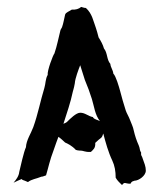

<svg xmlns="http://www.w3.org/2000/svg" viewBox="-20 -780 475 560"><path d="M43 -257.8C45.9 -253.9 46.9 -255.9 61.5 -249C73.2 -257.8 84 -257.8 100.6 -264.6C105.5 -264.6 110.4 -267.6 114.3 -268.6C121.1 -291 125 -312.5 136.7 -342.8C139.6 -350.6 148.4 -377 150.4 -380.9C155.3 -377.9 166 -368.2 169.9 -364.3C176.8 -361.3 189.5 -355.5 201.2 -342.8C205.1 -341.8 208 -340.8 211.9 -340.8C226.6 -340.8 225.6 -335.9 245.1 -336.9C252 -343.8 258.8 -347.7 257.8 -363.3C262.7 -367.2 266.6 -372.1 272.5 -376C279.3 -380.9 278.3 -383.8 281.2 -390.6C288.1 -364.3 295.9 -335.9 307.6 -311.5C314.5 -296.9 317.4 -280.3 317.4 -261.7C322.3 -252.9 329.1 -247.1 335.9 -240.2C343.8 -251 344.7 -244.1 360.4 -244.1C363.3 -247.1 361.3 -250 372.1 -252.9C384.8 -252.9 405.3 -267.6 405.3 -282.2C405.3 -294.9 401.4 -302.7 394.5 -322.3C393.6 -325.2 390.6 -326.2 391.6 -335C386.7 -341.8 388.7 -346.7 384.8 -355.5C377.9 -371.1 374 -382.8 370.1 -399.4C368.2 -410.2 363.3 -418.9 359.4 -429.7C355.5 -440.4 349.6 -449.2 346.7 -458C340.8 -476.6 335 -496.1 330.1 -515.6C327.1 -526.4 318.4 -557.6 310.5 -565.4C309.6 -576.2 302.7 -583 301.8 -593.8C291 -605.5 293.9 -626 283.2 -638.7C280.3 -649.4 274.4 -660.2 267.6 -670.9C264.6 -681.6 262.7 -690.4 259.8 -698.2C252 -718.8 249 -740.2 230.5 -756.8C225.6 -756.8 220.7 -758.8 216.8 -759.8C210 -753.9 200.2 -751 189.5 -752C182.6 -747.1 171.9 -744.1 169.9 -737.3C167 -725.6 165 -711.9 161.1 -701.2C160.2 -698.2 157.2 -695.3 156.2 -691.4C150.4 -668.9 146.5 -646.5 138.7 -624C134.8 -620.1 117.2 -573.2 119.1 -561.5C112.3 -549.8 113.3 -536.1 109.4 -523.4C97.7 -485.4 90.8 -447.3 77.1 -409.2C70.3 -390.6 56.6 -371.1 55.7 -350.6C49.8 -338.9 39.1 -291 36.1 -278.3C35.2 -266.6 26.4 -254.9 19.5 -247.1C28.3 -251 35.2 -254.9 43 -257.8ZM165 -418.9C174.8 -450.2 185.5 -479.5 192.4 -512.7C193.4 -517.6 195.3 -520.5 198.2 -537.1C199.2 -551.8 209 -577.1 213.9 -589.8C218.8 -575.2 222.7 -561.5 227.5 -546.9C235.4 -528.3 242.2 -509.8 248 -491.2C254.9 -468.8 256.8 -445.3 271.5 -426.8C264.6 -430.7 253.9 -431.6 251 -438.5C236.3 -441.4 228.5 -451.2 213.9 -451.2C202.1 -451.2 184.6 -433.6 175.8 -424.8C172.9 -421.9 168.9 -420.9 165 -418.9Z"/></svg>

Font: Caesar Dressing Cyrillic
Style: Regular
Weight: 400
Designer: Dathan Boardman
Foundry: Open Window
Version: Version 1.00;July 2, 2020;FontCreator 13.0.0.2642 64-bit